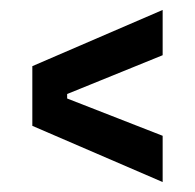

<svg xmlns="http://www.w3.org/2000/svg" viewBox="-20 -517 392 386"><path d="M307 -151 45 -264V-384L307 -497V-406L115 -328V-319L307 -244Z"/></svg>

Font: Bricolage Grotesque Condensed
Style: Regular
Weight: 400
Width: 3
Designer: Mathieu Triay
Foundry: Atelier Triay
Version: Version 1.000;gftools[0.9.30]